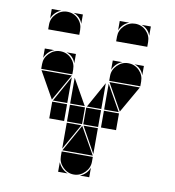

<svg xmlns="http://www.w3.org/2000/svg" viewBox="-76 -725 719 790"><g transform="rotate(10 284.0 -329.5)"><path d="M142 -492Q169 -492 188 -473Q207 -454 207 -427V-407H77V-427Q77 -453 96.5 -472.5Q116 -492 142 -492ZM426 -492Q453 -492 472 -473Q491 -454 491 -427V-407H361V-427Q361 -453 380.5 -472.5Q400 -492 426 -492ZM284 -2Q258 -2 238.5 -21.5Q219 -41 219 -67V-87H349V-67Q349 -41 329.5 -21.5Q310 -2 284 -2ZM221 -92 284 -205 348 -92ZM206 -402 142 -290 79 -402ZM490 -402 426 -290 363 -402ZM282 -212H219V-282H282ZM424 -212H361V-282H424ZM349 -212H287V-282H349ZM207 -212H145V-282H207ZM361 -287V-395L422 -287ZM219 -287V-395L280 -287ZM219 -207H280L219 -99ZM207 -287H147L207 -395ZM349 -207V-99L289 -207ZM349 -287H289L349 -395ZM219 -42Q231 -14 259 -2H219ZM361 -492H401Q387 -487 377 -477Q367 -467 361 -453ZM310 -2Q324 -8 334 -18Q344 -28 349 -42V-2ZM77 -492H117Q103 -487 93 -477Q83 -467 77 -453ZM491 -492V-453Q481 -482 452 -492ZM207 -492V-453Q197 -482 168 -492ZM142 -657Q169 -657 188 -638Q207 -619 207 -592V-572H77V-592Q77 -618 96.5 -637.5Q116 -657 142 -657ZM426 -657Q453 -657 472 -638Q491 -619 491 -592V-572H361V-592Q361 -618 380.5 -637.5Q400 -657 426 -657ZM361 -657H401Q387 -652 377 -642Q367 -632 361 -618ZM77 -657H117Q103 -652 93 -642Q83 -632 77 -618ZM491 -657V-618Q481 -647 452 -657ZM207 -657V-618Q197 -647 168 -657Z"/></g></svg>

Font: CAT DyFa
Style: Regular
Weight: 400
Designer: Peter Wiegel
Foundry: Peter Wiegel
Version: Version 1.001; ttfautohint (v1.3)